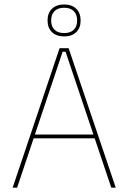

<svg xmlns="http://www.w3.org/2000/svg" viewBox="-20 -860 588 880"><path d="M38 0 253 -639H294.5L510.5 0H490L280.5 -623H267L58.5 0ZM127 -226V-243.5H421V-226ZM198 -765.5V-766.5Q198 -800.5 218.5 -820Q239 -839.5 274 -839.5Q309 -839.5 329.2 -820Q349.5 -800.5 349.5 -766.5V-765.5Q349.5 -732 329.2 -712.5Q309 -693 274 -693Q239 -693 218.5 -712.5Q198 -732 198 -765.5ZM214.5 -765.5Q214.5 -738.5 230 -723.5Q245.5 -708.5 274 -708.5Q302.5 -708.5 318 -723.5Q333.5 -738.5 333.5 -765.5V-766.5Q333.5 -794 318 -809.2Q302.5 -824.5 274 -824.5Q245.5 -824.5 230 -809.2Q214.5 -794 214.5 -766.5Z"/></svg>

Font: Anek Telugu Thin
Style: Regular
Weight: 250
Version: Version 1.003